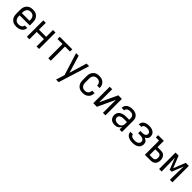

<svg xmlns="http://www.w3.org/2000/svg" viewBox="478 -2304 4294 4294"><g transform="rotate(45 2625.0 -156.5)"><path d="M263 8Q235 8 207.5 3Q180 -2 156 -15.5Q132 -29 113 -49.5Q94 -70 82.5 -95Q71 -120 66.5 -147.5Q62 -175 62 -202V-318Q62 -345 66.5 -372.5Q71 -400 82.5 -425Q94 -450 113 -470.5Q132 -491 156 -504.5Q180 -518 207.5 -523Q235 -528 262 -528Q290 -528 317.5 -523Q345 -518 369 -504.5Q393 -491 412 -470.5Q431 -450 442.5 -425Q454 -400 458.5 -372.5Q463 -345 463 -318V-225H141V-202Q141 -185 143.5 -167.5Q146 -150 152.5 -133.5Q159 -117 170 -103Q181 -89 195.5 -80Q210 -71 227.5 -67Q245 -63 263 -63Q283 -63 303 -66.5Q323 -70 340.5 -80Q358 -90 370 -107.5Q382 -125 382 -145H461Q461 -122 453 -99.5Q445 -77 430.5 -58.5Q416 -40 396.5 -26.5Q377 -13 355 -5.5Q333 2 309.5 5Q286 8 263 8ZM141 -295H384V-318Q384 -335 381.5 -352.5Q379 -370 372.5 -386.5Q366 -403 355 -417Q344 -431 329.5 -440Q315 -449 297.5 -453Q280 -457 263 -457Q245 -457 227.5 -453Q210 -449 195.5 -440Q181 -431 170 -417Q159 -403 152.5 -386.5Q146 -370 143.5 -352.5Q141 -335 141 -318Z M595 0V-520H674V-304H901V-520H980V0H901V-233H674V0Z M1273 0V-449H1114V-520H1511V-449H1352V0Z M1733 215Q1743 183 1753 151.5Q1763 120 1773 89L1797 10L1631 -520H1713L1838 -105L1962 -520H2044L1815 215Z M2360 8Q2332 8 2305 2.5Q2278 -3 2254 -16Q2230 -29 2211.5 -50Q2193 -71 2181.5 -96Q2170 -121 2166 -148Q2162 -175 2162 -202V-318Q2162 -345 2166 -372Q2170 -399 2181.5 -424Q2193 -449 2211.5 -470Q2230 -491 2254 -504Q2278 -517 2305 -522.5Q2332 -528 2360 -528Q2385 -528 2410 -524Q2435 -520 2458 -509Q2481 -498 2500.5 -481Q2520 -464 2532.5 -442Q2545 -420 2551 -395Q2557 -370 2557 -345V-340H2478V-343Q2478 -366 2470 -388.5Q2462 -411 2445 -427Q2428 -443 2405.5 -450Q2383 -457 2360 -457Q2342 -457 2325 -453Q2308 -449 2293.5 -439.5Q2279 -430 2268.5 -416Q2258 -402 2251.5 -385.5Q2245 -369 2243 -352Q2241 -335 2241 -318V-202Q2241 -185 2243 -168Q2245 -151 2251.5 -134.5Q2258 -118 2268.5 -104Q2279 -90 2293.5 -80.5Q2308 -71 2325 -67Q2342 -63 2360 -63Q2383 -63 2405.5 -70Q2428 -77 2445 -93Q2462 -109 2470 -131.5Q2478 -154 2478 -177V-180H2557V-175Q2557 -150 2551 -125Q2545 -100 2532.5 -78Q2520 -56 2500.5 -39Q2481 -22 2458 -11Q2435 0 2410 4Q2385 8 2360 8Z M2695 0V-520H2774V-108L2966 -520H3080V0H3001V-412L2809 0Z M3377 8Q3346 8 3314.5 0Q3283 -8 3259 -29Q3235 -50 3223.5 -80.5Q3212 -111 3212 -142Q3212 -168 3219.5 -193.5Q3227 -219 3243.5 -239Q3260 -259 3282.5 -272Q3305 -285 3329.5 -293Q3354 -301 3380 -303.5Q3406 -306 3432 -306H3526V-353Q3526 -375 3518.5 -396Q3511 -417 3494 -431.5Q3477 -446 3455 -451.5Q3433 -457 3411 -457Q3392 -457 3372.5 -453.5Q3353 -450 3336 -440.5Q3319 -431 3308 -413.5Q3297 -396 3297 -376V-375H3218V-378Q3218 -401 3225.5 -423Q3233 -445 3247 -463.5Q3261 -482 3280 -494.5Q3299 -507 3321 -514.5Q3343 -522 3365.5 -525Q3388 -528 3411 -528Q3436 -528 3460.5 -524.5Q3485 -521 3508 -511Q3531 -501 3550.5 -485Q3570 -469 3582.5 -447.5Q3595 -426 3600 -402Q3605 -378 3605 -353V0H3526V-84Q3517 -63 3502 -44.5Q3487 -26 3467 -14Q3447 -2 3424 3Q3401 8 3377 8ZM3408 -63Q3424 -63 3440 -65.5Q3456 -68 3470 -75.5Q3484 -83 3495.5 -94.5Q3507 -106 3514 -120.5Q3521 -135 3523.5 -150.5Q3526 -166 3526 -182V-235H3432Q3416 -235 3401 -234Q3386 -233 3371 -229.5Q3356 -226 3341.5 -220Q3327 -214 3315 -204Q3303 -194 3297 -180Q3291 -166 3291 -150Q3291 -130 3301 -111Q3311 -92 3328.5 -81Q3346 -70 3366.5 -66.5Q3387 -63 3408 -63Z M3940 8Q3917 8 3894 5.5Q3871 3 3848.5 -3Q3826 -9 3805.5 -20Q3785 -31 3769 -48Q3753 -65 3744 -87Q3735 -109 3735 -132V-135H3814V-134Q3814 -121 3820.5 -109Q3827 -97 3838 -88.5Q3849 -80 3861.5 -75Q3874 -70 3887 -67.5Q3900 -65 3913.5 -64Q3927 -63 3940 -63Q3955 -63 3969.5 -64.5Q3984 -66 3998 -69.5Q4012 -73 4024.5 -80Q4037 -87 4047 -97.5Q4057 -108 4062 -122Q4067 -136 4067 -150Q4067 -165 4062 -179Q4057 -193 4046.5 -203Q4036 -213 4022.5 -219Q4009 -225 3995 -229Q3981 -233 3966.5 -234Q3952 -235 3938 -235H3880V-306H3938Q3950 -306 3963 -307Q3976 -308 3988 -311Q4000 -314 4012 -319.5Q4024 -325 4033 -334Q4042 -343 4046.5 -355Q4051 -367 4051 -380Q4051 -399 4041 -415.5Q4031 -432 4014 -441.5Q3997 -451 3978 -454Q3959 -457 3940 -457Q3922 -457 3904 -454.5Q3886 -452 3869.5 -444Q3853 -436 3841.5 -421Q3830 -406 3830 -387V-385H3751V-390Q3751 -412 3758.5 -433Q3766 -454 3780.5 -471Q3795 -488 3814 -499Q3833 -510 3854 -516.5Q3875 -523 3897 -525.5Q3919 -528 3940 -528Q3963 -528 3985.5 -525.5Q4008 -523 4029.5 -515.5Q4051 -508 4070 -495.5Q4089 -483 4103 -465.5Q4117 -448 4123.5 -426Q4130 -404 4130 -381Q4130 -363 4125.5 -345.5Q4121 -328 4110 -313.5Q4099 -299 4084 -288.5Q4069 -278 4053 -271Q4072 -264 4090 -253Q4108 -242 4121.5 -226.5Q4135 -211 4140.5 -190.5Q4146 -170 4146 -149Q4146 -125 4138.5 -101.5Q4131 -78 4116 -58.5Q4101 -39 4080.5 -26Q4060 -13 4036.5 -5.5Q4013 2 3989 5Q3965 8 3940 8Z M4327 0V-449H4226V-520H4406V-321H4509Q4530 -321 4551 -317.5Q4572 -314 4590.5 -304Q4609 -294 4623.5 -278Q4638 -262 4647 -243Q4656 -224 4659.5 -203Q4663 -182 4663 -161Q4663 -140 4659.5 -119Q4656 -98 4647 -78.5Q4638 -59 4623.5 -43.5Q4609 -28 4590.5 -18Q4572 -8 4551 -4Q4530 0 4509 0ZM4509 -71Q4526 -71 4541.5 -77.5Q4557 -84 4567 -97.5Q4577 -111 4580.5 -127.5Q4584 -144 4584 -161Q4584 -177 4580.5 -193.5Q4577 -210 4567 -223.5Q4557 -237 4541.5 -244Q4526 -251 4509 -251H4406V-71Z M4777 0V-520H4874L4988 -234L5101 -520H5198V0H5119V-104Q5119 -186 5122.5 -267.5Q5126 -349 5127 -430L5019 -156H4956L4848 -430Q4849 -349 4852.5 -267.5Q4856 -186 4856 -104V0Z"/></g></svg>

Font: Iosevka Pride
Style: Regular
Weight: 400
Monospace: yes
Designer: Belleve Invis
Foundry: Belleve Invis
Version: Version 30.3.1; ttfautohint (v1.8.4)